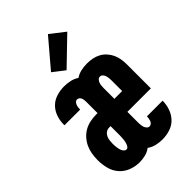

<svg xmlns="http://www.w3.org/2000/svg" viewBox="-230 -861 960 960"><g transform="rotate(-45 250.0 -381.0)"><path d="M170 8Q140 8 111.5 -3Q83 -14 63.5 -36.5Q44 -59 36.5 -88.5Q29 -118 29 -148Q29 -170 32.5 -191.5Q36 -213 45 -232.5Q54 -252 68.5 -268.5Q83 -285 101.5 -295.5Q120 -306 141.5 -310.5Q163 -315 185 -315H195V-396Q195 -403 194 -409.5Q193 -416 190.5 -422Q188 -428 182.5 -432Q177 -436 170 -436Q163 -436 158 -430.5Q153 -425 150.5 -418.5Q148 -412 147 -405Q146 -398 146 -391V-389H35V-396Q35 -422 44 -448Q53 -474 72 -493Q91 -512 117.5 -520Q144 -528 170 -528Q192 -528 213 -523.5Q234 -519 252 -507Q270 -519 291 -523.5Q312 -528 333 -528Q352 -528 370.5 -524.5Q389 -521 406 -512Q423 -503 436 -488.5Q449 -474 457 -457Q465 -440 468 -421Q471 -402 471 -383V-214H305V-137Q305 -129 306 -120.5Q307 -112 309.5 -104.5Q312 -97 318 -90.5Q324 -84 332 -84Q339 -84 345 -89Q351 -94 353.5 -101Q356 -108 357 -115Q358 -122 358 -129H469Q469 -102 460 -75.5Q451 -49 432 -29Q413 -9 386 -0.5Q359 8 332 8Q310 8 288.5 3Q267 -2 249 -15Q232 -2 211.5 3Q191 8 170 8ZM305 -306H360V-383Q360 -391 359 -399.5Q358 -408 355.5 -415.5Q353 -423 347 -429.5Q341 -436 333 -436Q324 -436 318 -429.5Q312 -423 309.5 -415.5Q307 -408 306 -399.5Q305 -391 305 -383ZM169 -84Q176 -84 180.5 -90Q185 -96 187.5 -102.5Q190 -109 191.5 -116Q193 -123 193.5 -130Q194 -137 194.5 -143.5Q195 -150 195 -157V-223H185Q173 -223 163 -216Q153 -209 148 -198.5Q143 -188 141.5 -176Q140 -164 140 -153Q140 -146 140.5 -139Q141 -132 142 -125.5Q143 -119 144.5 -112.5Q146 -106 149 -100Q152 -94 157 -89Q162 -84 169 -84ZM237 -576 175 -624 299 -770 376 -710Z"/></g></svg>

Font: Iosevka Curly Slab Heavy
Style: Regular
Weight: 900
Monospace: yes
Designer: Belleve Invis
Foundry: Belleve Invis
Version: Version 22.1.2; ttfautohint (v1.8.4)